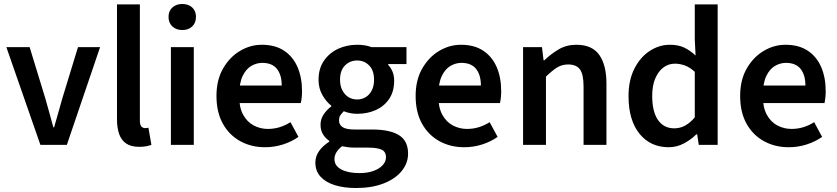

<svg xmlns="http://www.w3.org/2000/svg" viewBox="-20 -728 4207 965"><path d="M183 0 12 -491H129L207 -236Q217 -201 227.5 -163.5Q238 -126 248 -88H252Q263 -126 273.5 -163.5Q284 -201 294 -236L372 -491H483L316 0Z M680 10Q639 10 614.5 -6.5Q590 -23 579 -54Q568 -85 568 -128V-706H683V-122Q683 -100 691 -92Q699 -84 709 -84Q713 -84 716.5 -84.5Q720 -85 726 -86L741 0Q731 4 715.5 7Q700 10 680 10Z M839 0V-491H954V0ZM896 -577Q866 -577 846.5 -595Q827 -613 827 -643Q827 -673 846.5 -690.5Q866 -708 896 -708Q927 -708 946 -690.5Q965 -673 965 -643Q965 -613 946 -595Q927 -577 896 -577Z M1312 12Q1243 12 1187.5 -18.5Q1132 -49 1100 -106.5Q1068 -164 1068 -246Q1068 -326 1101 -383.5Q1134 -441 1186 -472Q1238 -503 1296 -503Q1363 -503 1408 -473Q1453 -443 1475.5 -390.5Q1498 -338 1498 -270Q1498 -254 1496.5 -239Q1495 -224 1492 -210H1154V-298H1396Q1396 -351 1372 -381.5Q1348 -412 1298 -412Q1270 -412 1243.5 -397Q1217 -382 1199.5 -346Q1182 -310 1182 -246Q1182 -188 1202 -151.5Q1222 -115 1255 -97.5Q1288 -80 1326 -80Q1358 -80 1386.5 -89Q1415 -98 1440 -114L1480 -40Q1446 -16 1402.5 -2Q1359 12 1312 12Z M1769 217Q1710 217 1664 203Q1618 189 1591.5 160.5Q1565 132 1565 89Q1565 58 1583.5 31.5Q1602 5 1635 -16V-20Q1617 -32 1604 -52Q1591 -72 1591 -102Q1591 -130 1607.5 -154Q1624 -178 1645 -193V-197Q1620 -216 1600.5 -250Q1581 -284 1581 -327Q1581 -383 1608 -422.5Q1635 -462 1679 -482.5Q1723 -503 1775 -503Q1795 -503 1814 -500Q1833 -497 1847 -491H2023V-406H1931V-402Q1945 -387 1953 -367.5Q1961 -348 1961 -322Q1961 -268 1936 -231Q1911 -194 1869 -175Q1827 -156 1775 -156Q1759 -156 1742 -159Q1725 -162 1708 -169Q1698 -159 1691 -149Q1684 -139 1684 -122Q1684 -101 1702 -89Q1720 -77 1764 -77H1851Q1940 -77 1985.5 -48.5Q2031 -20 2031 44Q2031 92 1999 131.5Q1967 171 1908 194Q1849 217 1769 217ZM1775 -228Q1798 -228 1817.5 -239.5Q1837 -251 1848.5 -273.5Q1860 -296 1860 -327Q1860 -374 1835.5 -399Q1811 -424 1775 -424Q1739 -424 1714 -399Q1689 -374 1689 -327Q1689 -296 1701 -273.5Q1713 -251 1732 -239.5Q1751 -228 1775 -228ZM1787 142Q1826 142 1856 131.5Q1886 121 1903 102.5Q1920 84 1920 63Q1920 34 1897.5 24Q1875 14 1833 14H1766Q1746 14 1730 12Q1714 10 1699 7Q1680 22 1670.5 38Q1661 54 1661 72Q1661 105 1695 123.5Q1729 142 1787 142Z M2313 12Q2244 12 2188.5 -18.5Q2133 -49 2101 -106.5Q2069 -164 2069 -246Q2069 -326 2102 -383.5Q2135 -441 2187 -472Q2239 -503 2297 -503Q2364 -503 2409 -473Q2454 -443 2476.5 -390.5Q2499 -338 2499 -270Q2499 -254 2497.5 -239Q2496 -224 2493 -210H2155V-298H2397Q2397 -351 2373 -381.5Q2349 -412 2299 -412Q2271 -412 2244.5 -397Q2218 -382 2200.5 -346Q2183 -310 2183 -246Q2183 -188 2203 -151.5Q2223 -115 2256 -97.5Q2289 -80 2327 -80Q2359 -80 2387.5 -89Q2416 -98 2441 -114L2481 -40Q2447 -16 2403.5 -2Q2360 12 2313 12Z M2609 0V-491H2704L2712 -425H2716Q2749 -457 2788 -480Q2827 -503 2877 -503Q2956 -503 2992 -452Q3028 -401 3028 -308V0H2913V-293Q2913 -354 2895 -379Q2877 -404 2836 -404Q2804 -404 2779.5 -388.5Q2755 -373 2724 -343V0Z M3341 12Q3249 12 3194 -56Q3139 -124 3139 -245Q3139 -325 3168.5 -383Q3198 -441 3245.5 -472Q3293 -503 3347 -503Q3389 -503 3418.5 -489Q3448 -475 3476 -449L3472 -528V-706H3587V0H3492L3484 -53H3480Q3453 -26 3417 -7Q3381 12 3341 12ZM3369 -83Q3398 -83 3423 -96.5Q3448 -110 3472 -138V-367Q3447 -390 3422 -399Q3397 -408 3372 -408Q3340 -408 3314.5 -389Q3289 -370 3273.5 -334Q3258 -298 3258 -246Q3258 -167 3287 -125Q3316 -83 3369 -83Z M3944 12Q3875 12 3819.5 -18.5Q3764 -49 3732 -106.5Q3700 -164 3700 -246Q3700 -326 3733 -383.5Q3766 -441 3818 -472Q3870 -503 3928 -503Q3995 -503 4040 -473Q4085 -443 4107.5 -390.5Q4130 -338 4130 -270Q4130 -254 4128.5 -239Q4127 -224 4124 -210H3786V-298H4028Q4028 -351 4004 -381.5Q3980 -412 3930 -412Q3902 -412 3875.5 -397Q3849 -382 3831.5 -346Q3814 -310 3814 -246Q3814 -188 3834 -151.5Q3854 -115 3887 -97.5Q3920 -80 3958 -80Q3990 -80 4018.5 -89Q4047 -98 4072 -114L4112 -40Q4078 -16 4034.5 -2Q3991 12 3944 12Z"/></svg>

Font: Source Sans 3 ExtraLight SemiBold
Style: Regular
Weight: 600
Version: Version 3.052;hotconv 1.1.0;makeotfexe 2.6.0